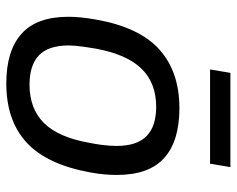

<svg xmlns="http://www.w3.org/2000/svg" viewBox="-91 -649 752 610"><g transform="rotate(90 285.0 -344.0)"><path d="M244.8 12Q141.4 12 87.4 -36.3Q33.3 -84.6 33.3 -185.2Q33.3 -204.7 35.5 -226.2Q37.8 -247.6 41.8 -271Q65.8 -409.9 136.9 -474Q207.9 -538 323.7 -538Q428.1 -538 481.9 -489.7Q535.8 -441.4 535.8 -339.3Q535.8 -320.3 534 -299.4Q532.2 -278.5 527.8 -255Q502.8 -117 432.8 -52.5Q362.9 12 244.8 12ZM249.2 -61.8Q324.8 -61.8 370.6 -107.4Q416.4 -153.1 433.8 -252.3Q438.2 -274.9 440.2 -290.4Q442.1 -306 442.9 -317.4Q443.6 -328.7 443.6 -338.6Q443.6 -403.2 412.3 -433.7Q381 -464.2 319.4 -464.2Q244.1 -464.2 198.6 -418Q153.1 -371.8 134.8 -273.7Q130.8 -251.1 128.6 -235.1Q126.4 -219 125.4 -207.9Q124.4 -196.7 124.4 -186.8Q124.4 -121.7 155.7 -91.8Q187 -61.8 249.2 -61.8ZM200.7 -635.4 211.5 -700H510.9L500.1 -635.4Z"/></g></svg>

Font: Archivo Variable SemiBold
Style: Italic
Weight: 600
Italic angle: -10°
Designer: Hector Gatti
Foundry: Omnibus-Type
Version: Version 2.001